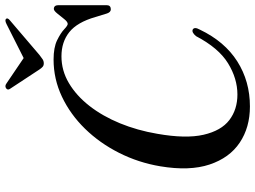

<svg xmlns="http://www.w3.org/2000/svg" viewBox="-136 -792 939 706"><g transform="rotate(-90 333.0 -439.5)"><path d="M576.5 -200Q588 -194 576.5 -173.5Q533 -82.5 459.8 -36Q386.5 10.5 294 10.5Q217 10.5 161 -27Q105 -64.5 80.5 -138Q56 -211.5 74 -319Q87.5 -399.5 123.5 -470.8Q159.5 -542 212.2 -596Q265 -650 330 -680.8Q395 -711.5 466.5 -711.5Q511 -711.5 537.5 -698.5Q564 -685.5 577.8 -672.5Q591.5 -659.5 597.5 -659.5Q605 -659.5 615.2 -672.2Q625.5 -685 635.8 -697.8Q646 -710.5 652.5 -710.5Q666 -710.5 666.5 -694.5V-516.5Q666.5 -501.5 652 -501Q641 -500.5 636 -515L623 -557.5Q603.5 -625 567.2 -653.8Q531 -682.5 478.5 -682.5Q426 -682.5 380 -655.2Q334 -628 296.2 -579.8Q258.5 -531.5 232.2 -467.5Q206 -403.5 193.5 -330Q175 -225 190 -160Q205 -95 244 -65.2Q283 -35.5 338 -35.5Q396.5 -35.5 452.8 -70Q509 -104.5 552.5 -187.5Q566 -204 576.5 -200ZM483.5 -763.5Q474 -756 467.5 -751.8Q461 -747.5 452.5 -747.5Q444.5 -747.5 439.8 -751.8Q435 -756 430 -763.5L359 -871.5Q352.5 -880.5 361.5 -886.5Q369.5 -891.5 379 -884.5L472 -821.5L597 -884.5Q611 -891.5 616 -886.5Q621.5 -880.5 610 -871.5Z"/></g></svg>

Font: Fraunces 72pt S000
Style: Italic
Weight: 400
Italic angle: -16°
Version: Version 1.000; ttfautohint (v1.8.3)